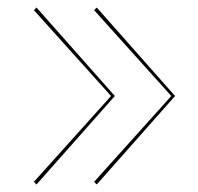

<svg xmlns="http://www.w3.org/2000/svg" viewBox="-20 -510 525 510"><path d="M275 -255 70 -27 77 -20 285 -255 77 -490 70 -483ZM435 -255 230 -27 237 -20 445 -255 237 -490 230 -483Z"/></svg>

Font: Jost Thin
Style: Regular
Weight: 250
Version: Version 3.710